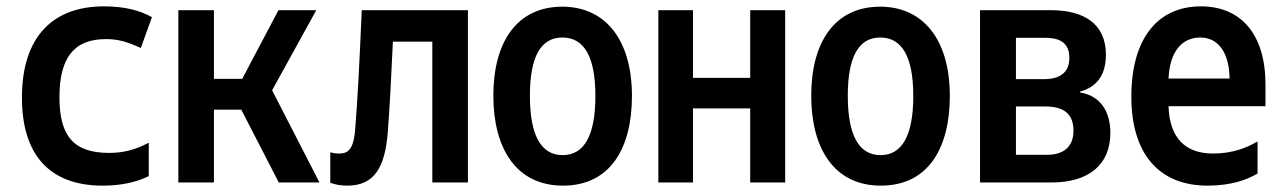

<svg xmlns="http://www.w3.org/2000/svg" viewBox="-20 -574 4040 604"><path d="M303 10C362 10 409 -1 448 -20V-125C406 -103 369 -93 323 -93C211 -93 167 -147 167 -268C167 -390 211 -451 313 -451C353 -451 381 -442 423 -423L458 -520C419 -542 370 -554 307 -554C145 -554 49 -457 49 -267C49 -88 135 10 303 10Z M541 0H653V-229H739L857 0H985L836 -290L975 -542H856L742 -326H653V-542H541Z M1072 10C1158 10 1191 -47 1200 -159C1207 -252 1210 -320 1216 -443H1340V0H1452V-542H1118C1110 -356 1105 -267 1098 -176C1094 -107 1077 -91 1048 -91C1037 -91 1028 -92 1019 -95V1C1036 7 1052 10 1072 10Z M1751 10C1900 10 1968 -108 1968 -272C1968 -452 1882 -553 1749 -553C1607 -553 1532 -443 1532 -273C1532 -107 1604 10 1751 10ZM1750 -86C1681 -86 1647 -150 1647 -273C1647 -395 1681 -456 1749 -456C1818 -456 1853 -395 1853 -272C1853 -150 1819 -86 1750 -86Z M2051 0H2160V-233H2340V0H2450V-542H2340V-329H2160V-542H2051Z M2751 10C2900 10 2968 -108 2968 -272C2968 -452 2882 -553 2749 -553C2607 -553 2532 -443 2532 -273C2532 -107 2604 10 2751 10ZM2750 -86C2681 -86 2647 -150 2647 -273C2647 -395 2681 -456 2749 -456C2818 -456 2853 -395 2853 -272C2853 -150 2819 -86 2750 -86Z M3063 0H3288C3404 0 3473 -55 3473 -156C3473 -224 3441 -273 3378 -283V-286C3433 -301 3459 -341 3459 -402C3459 -500 3389 -542 3285 -542H3063ZM3176 -325V-455H3269C3318 -455 3344 -436 3344 -392C3344 -347 3316 -325 3264 -325ZM3176 -87V-239H3269C3326 -239 3357 -216 3357 -163C3357 -109 3322 -87 3274 -87Z M3779 10C3852 10 3902 -8 3936 -28V-129C3902 -109 3857 -91 3796 -91C3707 -91 3659 -142 3656 -240H3961V-308C3961 -466 3884 -554 3758 -554C3619 -554 3539 -449 3539 -270C3539 -90 3626 10 3779 10ZM3656 -327C3660 -413 3699 -456 3756 -456C3812 -456 3847 -409 3848 -327Z"/></svg>

Font: Noto Sans Mono ExtraCondensed SemiBold
Style: Regular
Weight: 600
Width: 2
Designer: Monotype Design Team
Foundry: Monotype Imaging Inc.
Version: Version 2.014